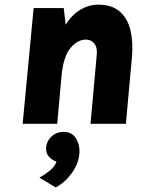

<svg xmlns="http://www.w3.org/2000/svg" viewBox="-20 -530 622 822"><path d="M77 0 124 -495.5H253L261 -424.5Q290 -469 325.8 -489.5Q361.5 -510 401 -510Q458.5 -510 492 -481.2Q525.5 -452.5 538 -402.2Q550.5 -352 545 -287.5L519 0H367.5L393.5 -287.5Q398.5 -324 384.8 -342.2Q371 -360.5 347.5 -360.5Q313 -360.5 282.5 -325.5Q252 -290.5 243.5 -206L225 0ZM218.5 272.5 149 230.5Q173 217 193.5 200.2Q214 183.5 222 162Q203 156 189.2 140.5Q175.5 125 177.5 100.5Q180 73 201.2 53.8Q222.5 34.5 252 34.5Q289 34.5 306.2 64Q323.5 93.5 319.5 130.5Q315 173 286.8 212Q258.5 251 218.5 272.5Z"/></svg>

Font: Karla ExtraBold
Style: Italic
Weight: 800
Italic angle: -8°
Designer: Jonathan Pinhorn
Version: Version 2.004;gftools[0.9.33]